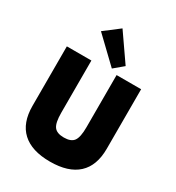

<svg xmlns="http://www.w3.org/2000/svg" viewBox="-266 -1318 1364 1491"><g transform="rotate(30 416.0 -573.0)"><path d="M415.5 16Q580 16 664.2 -61.8Q748.5 -139.5 748.5 -291V-825H528.5V-357Q528.5 -268 504 -234Q479.5 -200 415.5 -200Q351.5 -200 327 -234Q302.5 -268 302.5 -357V-825H82.5V-291Q82.5 -139.5 167 -61.8Q251.5 16 415.5 16ZM471 -850.5 554.5 -920.5 387 -1162 253 -1059.5Z"/></g></svg>

Font: Spartan Black
Style: Regular
Weight: 900
Designer: Matt Bailey, Mirko Velimirovic
Foundry: Matt Bailey
Version: Version 1.003; ttfautohint (v1.8.3)